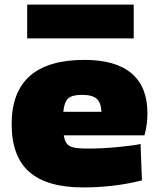

<svg xmlns="http://www.w3.org/2000/svg" viewBox="-20 -811 696 840"><path d="M345 9Q185 9 108 -59Q31 -127 31 -268Q31 -549 350 -549Q486 -549 555.5 -490Q625 -431 625 -316Q625 -264 612 -219H259Q262 -200 268.5 -188.5Q275 -177 287 -171Q299 -165 318.5 -163Q338 -161 366 -161Q393 -161 425.5 -162.5Q458 -164 489.5 -167Q521 -170 549 -173.5Q577 -177 595 -181L601 -22Q544 -7 478 1Q412 9 345 9ZM338 -396Q296 -396 278.5 -380.5Q261 -365 257 -322H424Q422 -362 403 -379Q384 -396 338 -396ZM99 -791H565V-643H99Z"/></svg>

Font: Encode Sans Wide
Style: Black
Weight: 900
Designer: Pablo Impallari, Andres Torresi
Foundry: Pablo Impallari, Andres Torresi
Version: Version 1.000; ttfautohint (v1.00) -l 8 -r 50 -G 200 -x 14 -